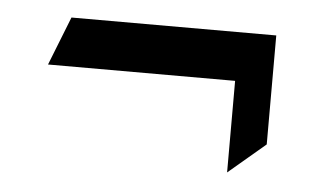

<svg xmlns="http://www.w3.org/2000/svg" viewBox="-31 -450 527 311"><g transform="rotate(5 233.0 -294.0)"><path d="M347.2 -329.1H43L74.2 -408.2H407.2V-231L347.2 -180.2Z"/></g></svg>

Font: Redressed
Style: Regular
Weight: 400
Designer: Astigmatic (AOETI)
Foundry: Astigmatic (AOETI)
Version: Version 1.000